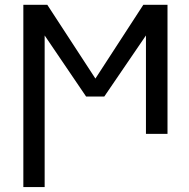

<svg xmlns="http://www.w3.org/2000/svg" viewBox="-20 -544 772 783"><path d="M369.1 -223.6 564.5 -524.4H663.1V2H575.2V-399.4L405.3 -150.4H331.1L162.1 -399.4V218.8H75.2V-524.4H172.9Z"/></svg>

Font: Nasu
Style: Regular
Weight: 400
Designer: Ryoko NISHIZUKA (kana &amp; ideographs); Paul D. Hunt (Latin, Greek &amp; Cyrillic); Wenlong ZHANG (bopomofo); Sandoll C
Version: Version 2014.1215